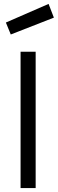

<svg xmlns="http://www.w3.org/2000/svg" viewBox="-20 -960 295 980"><path d="M85 0H162V-696H85ZM10 -845 35 -784 255 -870 228 -940Z"/></svg>

Font: TitilliumText22L
Style: 400 wt
Weight: 400
Designer: Campivisivi
Foundry: Campivisivi
Version: 1.000